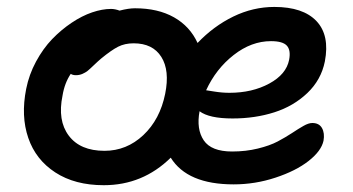

<svg xmlns="http://www.w3.org/2000/svg" viewBox="-20 -527 1029 559"><path d="M282.2 12.2Q198.2 12.2 141.1 -24.9Q84 -62 62.3 -125.5Q40.5 -189 56.2 -268.1Q64.5 -310.1 85 -347.9Q105.5 -385.7 131.8 -413.1Q158.2 -440.4 188.5 -460.7Q218.8 -481 248.3 -491Q277.8 -501 303.2 -501Q314.9 -501 328.1 -496.1Q354.5 -502.9 373 -502.9Q439.9 -502.9 486.6 -476.6Q533.2 -450.2 555.2 -401.9Q601.6 -450.7 659.2 -478.8Q716.8 -506.8 778.8 -506.8Q862.3 -506.8 901.4 -465.6Q940.4 -424.3 925.8 -348.1Q915 -294.4 874.8 -256.1Q834.5 -217.8 778.6 -200Q722.7 -182.1 657.2 -182.1Q588.9 -182.1 561 -203.1Q551.3 -150.9 573.2 -118.4Q595.2 -85.9 655.8 -85.9Q695.8 -85.9 730.7 -94.5Q765.6 -103 788.6 -115.2Q811.5 -127.4 830.1 -139.6Q848.6 -151.9 863.5 -160.4Q878.4 -168.9 889.2 -168.9Q909.2 -168.9 917.5 -154.1Q925.8 -139.2 921.9 -117.2Q915.5 -87.4 878.4 -58.3Q841.3 -29.3 782 -9.8Q722.7 9.8 660.2 9.8Q525.4 9.8 477.1 -67.9Q395.5 12.2 282.2 12.2ZM769 -407.2Q711.9 -407.2 660.4 -366.9Q608.9 -326.7 580.1 -264.2Q581.1 -264.2 603.8 -260.5Q626.5 -256.8 647.9 -256.8Q714.4 -256.8 763.9 -283.7Q813.5 -310.5 821.8 -353Q827.1 -380.9 815.2 -394Q803.2 -407.2 769 -407.2ZM162.1 -249Q147 -176.3 180.2 -132.1Q213.4 -87.9 284.2 -87.9Q348.6 -87.9 397.2 -133.5Q445.8 -179.2 460.9 -253.9Q474.6 -321.8 449.7 -361.3Q424.8 -400.9 369.1 -400.9Q343.3 -400.9 323.7 -390.9Q304.2 -380.9 274.9 -356.9Q265.6 -349.1 252.9 -336.9Q240.2 -324.7 234.6 -320.3Q229 -315.9 220.2 -312Q211.4 -308.1 201.2 -308.1Q191.4 -308.1 186 -312Q168 -285.2 162.1 -249Z"/></svg>

Font: Shantell Sans Normal
Style: Italic
Weight: 500
Italic angle: -11.31°
Designer: Stephen Nixon, Anya Danilova, Shantell Martin
Foundry: Arrow Type
Version: Version 1.006;[559af2be0]